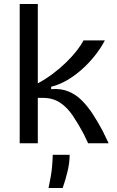

<svg xmlns="http://www.w3.org/2000/svg" viewBox="-20 -720 586 965"><path d="M79 0V-700H170V-301Q209 -322 245 -349Q281 -376 312 -406Q343 -436 365.5 -465Q388 -494 400 -517H507Q488 -480 458.5 -442.5Q429 -405 393 -372.5Q357 -340 317.5 -317Q278 -294 237 -284V-272Q287 -276 325 -260Q363 -244 392.5 -214Q422 -184 447 -145.5Q472 -107 495 -64L526 0H423L401 -46Q374 -97 346 -138.5Q318 -180 282 -204Q246 -228 196 -228H170V0ZM224 225Q238 160 241.5 120Q245 80 245 58H330Q330 97 320 139.5Q310 182 295 225Z"/></svg>

Font: Bricolage Grotesque
Style: Regular
Weight: 400
Designer: Mathieu Triay
Foundry: Atelier Triay
Version: Version 1.001;gftools[0.9.33.dev8+g029e19f]